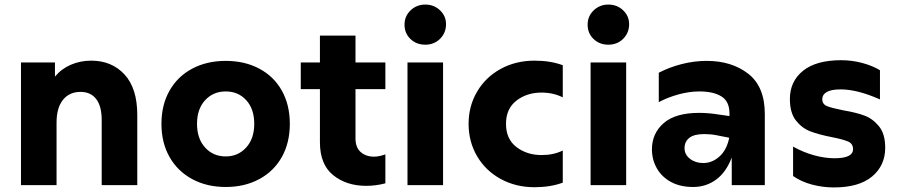

<svg xmlns="http://www.w3.org/2000/svg" viewBox="-20 -812 3939 842"><path d="M72 -538H221V-476Q249 -510 290.5 -528Q332 -546 380 -546Q470 -546 526 -485.5Q582 -425 582 -308V0H426V-286Q426 -346 402 -377.5Q378 -409 333 -409Q284 -409 256 -374Q228 -339 228 -274V0H72Z M688 -269Q688 -352 723.5 -414.5Q759 -477 823 -511Q887 -545 970 -545Q1053 -545 1117 -511Q1181 -477 1216 -414.5Q1251 -352 1251 -269Q1251 -186 1216 -123.5Q1181 -61 1117 -26.5Q1053 8 970 8Q887 8 823 -26.5Q759 -61 723.5 -123.5Q688 -186 688 -269ZM1095 -269Q1095 -334 1060 -372.5Q1025 -411 970 -411Q915 -411 879.5 -372.5Q844 -334 844 -269Q844 -204 879.5 -165Q915 -126 970 -126Q1024 -126 1059.5 -165Q1095 -204 1095 -269Z M1299 -538H1383V-656H1539V-538H1670V-421H1539V-205Q1539 -165 1562 -145Q1585 -125 1620 -125Q1643 -125 1670 -135V-8Q1628 3 1586 3Q1499 3 1441 -44Q1383 -91 1383 -188V-421H1299Z M1767 -538H1923V0H1767ZM1754 -704Q1754 -741 1780.5 -766.5Q1807 -792 1845 -792Q1883 -792 1909.5 -767Q1936 -742 1936 -706Q1936 -668 1910 -642Q1884 -616 1845 -616Q1806 -616 1780 -641Q1754 -666 1754 -704Z M2035 -269Q2035 -347 2072.5 -410.5Q2110 -474 2176 -510Q2242 -546 2324 -546Q2394 -546 2448 -526V-385Q2406 -406 2355 -406Q2290 -406 2244.5 -370.5Q2199 -335 2199 -269Q2199 -202 2245 -167Q2291 -132 2355 -132Q2408 -132 2448 -152V-11Q2394 9 2324 9Q2242 9 2176 -27Q2110 -63 2072.5 -126.5Q2035 -190 2035 -269Z M2570 -538H2726V0H2570ZM2557 -704Q2557 -741 2583.5 -766.5Q2610 -792 2648 -792Q2686 -792 2712.5 -767Q2739 -742 2739 -706Q2739 -668 2713 -642Q2687 -616 2648 -616Q2609 -616 2583 -641Q2557 -666 2557 -704Z M3189 -121Q3164 -56 3120 -24Q3076 8 3020 8Q2963 8 2922.5 -14Q2882 -36 2860.5 -74Q2839 -112 2839 -157Q2839 -227 2890.5 -272Q2942 -317 3046 -317Q3087 -317 3130 -310L3179 -303V-315Q3179 -367 3144 -389Q3109 -411 3047 -411Q3003 -411 2955.5 -398Q2908 -385 2869 -364V-493Q2915 -517 2969.5 -531Q3024 -545 3079 -545Q3189 -545 3261.5 -488.5Q3334 -432 3334 -312V0H3189ZM3064 -97Q3103 -97 3135 -125.5Q3167 -154 3178 -208L3122 -219Q3097 -224 3068 -224Q3024 -224 3003 -207.5Q2982 -191 2982 -162Q2982 -134 3006 -115.5Q3030 -97 3064 -97Z M3458 -40V-169Q3503 -144 3550 -131Q3597 -118 3640 -118Q3721 -118 3721 -158Q3721 -182 3699 -191.5Q3677 -201 3626 -211Q3570 -222 3533.5 -236Q3497 -250 3470.5 -283.5Q3444 -317 3444 -378Q3444 -455 3501.5 -501.5Q3559 -548 3669 -548Q3716 -548 3761 -536Q3806 -524 3839 -504V-376Q3740 -420 3667 -420Q3625 -420 3605.5 -408.5Q3586 -397 3586 -377Q3586 -355 3607 -346.5Q3628 -338 3679 -328Q3733 -319 3770 -305.5Q3807 -292 3834.5 -258.5Q3862 -225 3862 -164Q3862 -86 3804.5 -38Q3747 10 3637 10Q3588 10 3541 -2.5Q3494 -15 3458 -40Z"/></svg>

Font: Chess Sans
Style: Bold
Weight: 700
Designer: Wolf Bōese
Foundry: Wolf Bōese
Version: Version 7.223